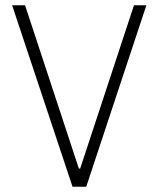

<svg xmlns="http://www.w3.org/2000/svg" viewBox="-20 -708 601 728"><path d="M255 0 26 -688H75L279 -69H284L488 -688H535L307 0Z"/></svg>

Font: Saira SemiCondensed ExtraLight
Style: Regular
Weight: 250
Width: 4
Designer: Hector Gatti with collaboration of the Omnibus-Type team
Foundry: Omnibus-Type
Version: Version 1.101